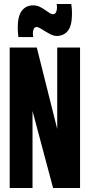

<svg xmlns="http://www.w3.org/2000/svg" viewBox="-20 -937 447 957"><path d="M28.3 0V-700H163.4L265.2 -294.1V-700H379V0H244.6L142.1 -383.7V0ZM71.6 -752.2Q70 -765 69.2 -777.5Q68.4 -790 68.4 -800.4Q68.4 -855.8 88.5 -883Q108.6 -910.2 145.6 -910.2Q162.4 -910.2 176.9 -903.6Q191.4 -897 203.7 -888.2Q216 -879.4 226 -872.8Q236 -866.2 245 -866.2Q252.2 -866.2 256.2 -871.2Q260.2 -876.2 262.1 -884Q264 -891.8 264 -899Q264 -903.4 263.7 -908.6Q263.4 -913.8 262.2 -917.2H335.2Q337.2 -904.8 338 -892.4Q338.8 -880 338.8 -869Q338.8 -809.2 318.4 -783.5Q298 -757.8 262.4 -757.8Q249 -757.8 234.7 -764.7Q220.4 -771.6 206.7 -780.1Q193 -788.6 181.3 -795.5Q169.6 -802.4 162.4 -802.4Q153.2 -802.4 148.5 -793.2Q143.8 -784 143.8 -771.6Q143.8 -767 144.4 -761.5Q145 -756 145.6 -752.2Z"/></svg>

Font: Georama ExtraCondensed Thin
Style: Regular
Weight: 100
Width: 2
Designer: Jean-Baptiste Levee
Foundry: Production Type
Version: Version 1.001